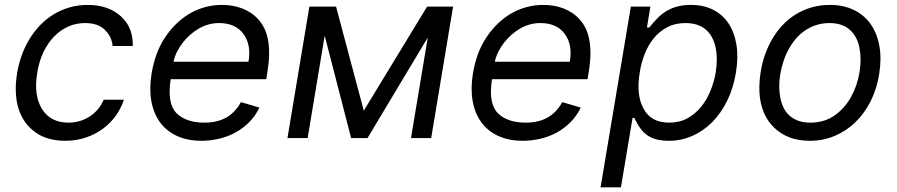

<svg xmlns="http://www.w3.org/2000/svg" viewBox="-20 -573 3723 797"><path d="M51.1 -269.9Q57.2 -307.2 70 -342.7Q82.7 -378.2 101.6 -409.4Q120.4 -440.7 145.4 -467.2Q170.5 -493.6 201 -512.4Q231.5 -531.2 267.4 -541.9Q303.3 -552.6 343.8 -552.6Q429.3 -552.6 481.5 -505.7Q533 -459.5 531.2 -382.1H447.4Q445.7 -401.3 438.2 -417.3Q430.8 -433.2 415.8 -448.5Q387.8 -477.3 332.4 -477.3Q295.8 -477.3 263.1 -462.7Q230.5 -448.2 204.5 -421.3Q178.6 -394.5 160.5 -356.9Q142.4 -319.2 134.9 -272.7Q118.6 -178.6 154.1 -121.1Q189.3 -63.9 264.2 -63.9Q288.7 -63.9 310.9 -70.5Q333.1 -77.1 352.1 -89.3Q371.1 -101.6 386 -119.1Q400.9 -136.7 410.5 -159.1H494.3Q482.6 -122.9 460 -91.8Q437.5 -60.7 406.1 -37.8Q374.6 -14.9 335.4 -1.8Q296.2 11.4 251.4 11.4Q174.4 11.4 125.4 -24.9Q74.9 -62.1 56.3 -124.1Q37.6 -186.1 51.1 -269.9Z M609.4 -268.5Q616.5 -310.4 629.8 -347.3Q643.1 -384.2 664.4 -416.5Q685.4 -448.5 711.3 -473.7Q737.2 -498.9 767.2 -516.5Q797.2 -534.1 831.1 -543.3Q865.1 -552.6 902 -552.6Q923.3 -552.6 944.1 -549.2Q964.8 -545.8 984 -538.5Q1003.2 -531.2 1020.6 -519.9Q1038 -508.5 1052.2 -492.5Q1066.8 -476.6 1077.1 -455.6Q1087.4 -434.7 1092.3 -408.4Q1097.3 -382.1 1097.1 -350.1Q1096.9 -318.2 1090.9 -279.8L1085.2 -244.3H688.6Q672.9 -144.2 712 -104Q751.1 -63.9 829.5 -63.9Q881.4 -63.9 919 -85Q956.7 -106.2 980.1 -149.1L1056.8 -126.4Q1040.5 -92 1014.7 -66.1Q989 -40.1 957.4 -22.9Q925.8 -5.7 889.7 2.8Q853.7 11.4 816.8 11.4Q757.8 11.4 714.1 -8.9Q670.5 -29.1 643.8 -65.9Q617.2 -102.6 608.1 -154.1Q599.1 -205.6 609.4 -268.5ZM700.3 -316.8H1011.4Q1023.8 -386.7 990.8 -431.8Q957.7 -477.3 889.2 -477.3Q844.1 -477.3 803.6 -453.5Q785.5 -442.8 768.8 -428.1Q752.1 -413.4 738.3 -395.4Q724.4 -377.5 714.5 -357.6Q704.5 -337.7 700.3 -316.8Z M1264.2 -545.5H1375L1490.1 -113.6L1752.8 -545.5H1860.8L1769.9 0H1686.1L1755.7 -417.3L1505.7 0H1437.5L1327.8 -425.1L1257.1 0H1173.3Z M1943.2 -268.5Q1950.3 -310.4 1963.6 -347.3Q1976.9 -384.2 1998.2 -416.5Q2019.2 -448.5 2045.1 -473.7Q2071 -498.9 2101 -516.5Q2131 -534.1 2165 -543.3Q2198.9 -552.6 2235.8 -552.6Q2257.1 -552.6 2277.9 -549.2Q2298.7 -545.8 2317.8 -538.5Q2337 -531.2 2354.4 -519.9Q2371.8 -508.5 2386 -492.5Q2400.6 -476.6 2410.9 -455.6Q2421.2 -434.7 2426.1 -408.4Q2431.1 -382.1 2430.9 -350.1Q2430.8 -318.2 2424.7 -279.8L2419 -244.3H2022.4Q2006.7 -144.2 2045.8 -104Q2084.9 -63.9 2163.4 -63.9Q2215.2 -63.9 2252.8 -85Q2290.5 -106.2 2313.9 -149.1L2390.6 -126.4Q2374.3 -92 2348.5 -66.1Q2322.8 -40.1 2291.2 -22.9Q2259.6 -5.7 2223.5 2.8Q2187.5 11.4 2150.6 11.4Q2091.6 11.4 2047.9 -8.9Q2004.3 -29.1 1977.6 -65.9Q1951 -102.6 1941.9 -154.1Q1932.9 -205.6 1943.2 -268.5ZM2034.1 -316.8H2345.2Q2357.6 -386.7 2324.6 -431.8Q2291.5 -477.3 2223 -477.3Q2177.9 -477.3 2137.4 -453.5Q2119.3 -442.8 2102.6 -428.1Q2085.9 -413.4 2072.1 -395.4Q2058.2 -377.5 2048.3 -357.6Q2038.4 -337.7 2034.1 -316.8Z M2598.7 -545.5H2679.7L2665.5 -458.8H2675.4Q2693.5 -482.2 2711.5 -499.8Q2729.4 -517.4 2749.8 -529.1Q2770.2 -540.8 2794.4 -546.7Q2818.5 -552.6 2848.7 -552.6Q2900.2 -552.6 2939.6 -532.8Q2979 -513.1 3003.7 -476.4Q3028.4 -439.6 3036.9 -387.8Q3045.5 -335.9 3034.8 -271.3Q3024.1 -206.7 2998.4 -154.5Q2972.7 -102.3 2935.7 -65.3Q2898.8 -28.4 2853 -8.5Q2807.2 11.4 2756.4 11.4Q2728 11.4 2706.5 6Q2685 0.7 2668.3 -10.7Q2651.6 -22 2638.3 -40.1Q2625 -58.2 2612.9 -83.8H2605.8L2557.5 204.5H2473ZM2651.3 -122.2Q2681.8 -63.9 2757.8 -63.9Q2800.8 -63.9 2833.8 -82.2Q2866.8 -100.5 2890.8 -130.1Q2914.8 -159.8 2929.7 -197.3Q2944.6 -234.7 2951 -272.7Q2955.6 -301.5 2955.4 -327.4Q2955.3 -353.3 2950.3 -376.8Q2945.3 -399.9 2935.2 -418.5Q2925.1 -437.1 2909.6 -450.3Q2894.2 -463.4 2873.4 -470.3Q2852.6 -477.3 2826 -477.3Q2782.3 -477.3 2749.5 -459.9Q2716.6 -442.5 2693.4 -413.7Q2670.1 -384.9 2655.9 -348.2Q2641.7 -311.4 2635.7 -272.7Q2620 -179 2651.3 -122.2Z M3137.8 -275.6Q3143.8 -312.9 3156.2 -347.7Q3168.7 -382.5 3187 -413.4Q3205.3 -444.2 3229.6 -469.8Q3253.9 -495.4 3283.7 -513.7Q3313.6 -532 3348.9 -542.3Q3384.2 -552.6 3424.7 -552.6Q3481.2 -552.6 3524.1 -531.8Q3567.1 -511 3593.9 -473.2Q3620.7 -435.4 3630.3 -382.3Q3639.9 -329.2 3629.3 -264.2Q3619.3 -202.4 3593.4 -151.6Q3567.5 -100.9 3529.7 -64.6Q3491.8 -28.4 3444.1 -8.5Q3396.3 11.4 3342.3 11.4Q3267 11.4 3216.3 -24.5Q3164.1 -61.1 3144 -124.3Q3123.9 -187.5 3137.8 -275.6ZM3219.5 -165.5Q3224.1 -142.8 3233.7 -123.9Q3243.3 -105.1 3258.7 -91.8Q3274.1 -78.5 3295.3 -71.2Q3316.4 -63.9 3343.8 -63.9Q3401.6 -63.9 3443.9 -93.4Q3486.9 -123.6 3513 -171Q3539.1 -218.4 3548.3 -275.6Q3556.8 -329.5 3547.6 -375Q3543 -398.1 3533 -416.9Q3523.1 -435.7 3507.8 -449.2Q3492.5 -462.7 3471.6 -470Q3450.6 -477.3 3423.3 -477.3Q3393.5 -477.3 3367.9 -468.9Q3342.3 -460.6 3321.2 -446Q3300.1 -431.5 3283 -411.4Q3266 -391.3 3253.2 -367.5Q3240.4 -343.8 3231.9 -317.5Q3223.4 -291.2 3218.8 -264.2Q3210.2 -211.6 3219.5 -165.5Z"/></svg>

Font: Inter P
Style: Italic
Weight: 400
Italic angle: -9.40001°
Designer: Rasmus Andersson
Foundry: rsms
Version: Version 3.018;git-588b23468